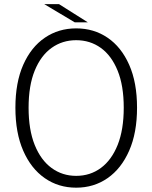

<svg xmlns="http://www.w3.org/2000/svg" viewBox="-20 -880 722 910"><path d="M341 9.5Q257 9.5 192 -35.8Q127 -81 90 -165.8Q53 -250.5 53 -369.5Q53 -489 90.2 -573Q127.5 -657 192.5 -701.2Q257.5 -745.5 341 -745.5Q425 -745.5 490 -701.2Q555 -657 592.2 -573Q629.5 -489 629.5 -369.5Q629.5 -250.5 592.2 -165.8Q555 -81 490 -35.8Q425 9.5 341 9.5ZM341 -46.5Q407.5 -46.5 458.2 -84Q509 -121.5 537.8 -193.5Q566.5 -265.5 566.5 -369.5Q566.5 -474 537.5 -545.2Q508.5 -616.5 457.8 -653Q407 -689.5 341 -689.5Q275.5 -689.5 224.5 -653Q173.5 -616.5 144.5 -545.2Q115.5 -474 115.5 -369.5Q115.5 -265 144.5 -193Q173.5 -121 224.5 -83.8Q275.5 -46.5 341 -46.5ZM396.5 -774H334.5L189.5 -860.5H259.5Z"/></svg>

Font: Epilogue Light
Style: Regular
Weight: 300
Designer: Tyler Finck
Foundry: Etcetera Type Co
Version: Version 2.111; ttfautohint (v1.8.3)